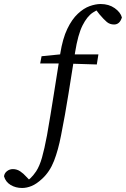

<svg xmlns="http://www.w3.org/2000/svg" viewBox="-159 -708 627 956"><path d="M342 -688Q383 -688 412 -667.5Q441 -647 448 -621Q437 -586 409 -586Q388 -586 373 -598.5Q358 -611 336 -637L310 -671L362 -670Q332 -664 303.5 -645.5Q275 -627 252 -581.5Q229 -536 215 -448Q199 -348 182 -241Q165 -134 145 -34Q131 39 110 93Q89 147 51 182Q23 208 -1.5 218Q-26 228 -49 228Q-81 228 -106 213Q-131 198 -139 170Q-137 154 -124 144Q-111 134 -95 134Q-75 134 -58.5 145Q-42 156 -27 173L-4 197L-35 200Q-21 192 -7.5 179.5Q6 167 21 145Q38 119 50 77Q62 35 75 -34Q93 -137 108.5 -236Q124 -335 141 -441Q153 -516 176 -564Q199 -612 228.5 -639.5Q258 -667 287.5 -677.5Q317 -688 342 -688ZM41 -392 48 -428 168 -440V-437H331L323 -387L160 -392Z"/></svg>

Font: Lisu Bosa
Style: Italic
Weight: 400
Italic angle: -19°
Designer: David Morse, Annie Olsen, Victor Gaultney, Frank Grießhammer (Latin)
Foundry: SIL International
Version: Version 2.000